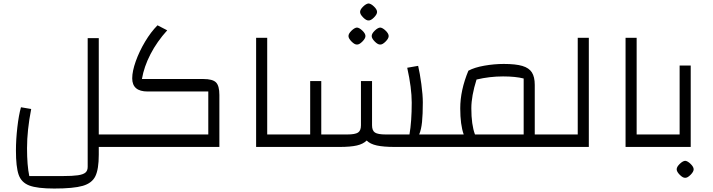

<svg xmlns="http://www.w3.org/2000/svg" viewBox="-20 -848 4112 1108"><path d="M676 -72V0H550V45Q550 128 530.5 168.5Q511 209 457.5 224.5Q404 240 293 240Q195 240 149 222.5Q103 205 87.5 160Q72 115 72 21Q72 -42 80 -112.5Q88 -183 101 -229L160 -219Q136 -96 136 7Q136 107 149 168H342Q399 168 429.5 163.5Q460 159 473 148Q486 137 486 115V-628H550V-72Z M635 -72H1182V-320H832Q743 -320 743 -396Q743 -437 763.5 -494.5Q784 -552 817.5 -608Q851 -664 889 -702L945 -673Q886 -608 848.5 -535.5Q811 -463 799 -392H1154Q1207 -392 1226.5 -372.5Q1246 -353 1246 -300V0H635Z M1458 -630H1522V-72H1648V0H1458Z M2546 -72V0H2259Q2193 0 2154.5 -8.5Q2116 -17 2096 -37Q2076 -17 2039.5 -8.5Q2003 0 1939 0H1608V-72H1770V-380H1834V-72H1984Q2029 -72 2046 -83Q2063 -94 2063 -125V-380H2127V-125Q2127 -94 2144 -83Q2161 -72 2206 -72H2343Q2356 -147 2356 -256Q2356 -340 2330 -457L2393 -468Q2403 -426 2411.5 -363Q2420 -300 2420 -257Q2420 -188 2415.5 -144Q2411 -100 2399 -72ZM1991 -640Q1991 -654 2008.5 -671Q2026 -688 2040 -689Q2054 -688 2071.5 -671Q2089 -654 2089 -640Q2089 -626 2071 -608Q2053 -590 2040 -591Q2027 -590 2009 -608Q1991 -626 1991 -640ZM2125 -640Q2125 -654 2142.5 -671Q2160 -688 2174 -689Q2188 -688 2205.5 -671Q2223 -654 2223 -640Q2223 -626 2205 -608Q2187 -590 2174 -591Q2161 -590 2143 -608Q2125 -626 2125 -640ZM2058 -779Q2058 -793 2075.5 -810Q2093 -827 2107 -828Q2121 -827 2138.5 -810Q2156 -793 2156 -779Q2156 -765 2138 -747Q2120 -729 2107 -730Q2094 -729 2076 -747Q2058 -765 2058 -779Z M3192 -72V0H2506V-72H2656Q2636 -128 2636 -223Q2636 -327 2683 -440Q2718 -459 2775 -469Q2832 -479 2887 -479Q2956 -479 2994.5 -467.5Q3033 -456 3049.5 -430Q3066 -404 3066 -358V-72ZM3002 -395Q2955 -407 2883 -407Q2805 -407 2730 -389Q2700 -294 2700 -223Q2700 -128 2721 -72H3002Z M3152 0V-72H3314V-630H3378V0Z M3590 -630H3654V-72H3780V0H3590Z M3740 -72H3902V-470H3966V0H3740ZM3885 129Q3885 115 3902.5 98Q3920 81 3934 80Q3948 81 3965.5 98Q3983 115 3983 129Q3983 143 3965 161Q3947 179 3934 178Q3921 179 3903 161Q3885 143 3885 129Z"/></svg>

Font: Changa Light
Style: Regular
Weight: 300
Designer: Eduardo Rodriguez Tunni
Foundry: Eduardo Rodriguez Tunni
Version: Version 2.002; ttfautohint (v1.5) -l 8 -r 50 -G 110 -x 14 -H